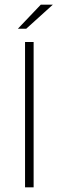

<svg xmlns="http://www.w3.org/2000/svg" viewBox="-20 -808 253 828"><path d="M125 -627V0H88V-627ZM156 -788H208L93 -684H57Z"/></svg>

Font: Blinker ExtraLight
Style: Regular
Weight: 200
Designer: Juergen Huber
Foundry: supertype
Version: Version 1.017;hotconv 1.0.117;makeotfexe 2.5.65602